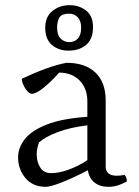

<svg xmlns="http://www.w3.org/2000/svg" viewBox="-20 -711 536 743"><path d="M157 12Q107 12 78.5 -22Q50 -56 50 -102Q50 -139 75.5 -172Q101 -205 159.5 -228.5Q218 -252 318 -259V-319Q318 -369 288 -399.5Q258 -430 209 -430Q175 -392 147 -370Q119 -348 103 -348Q92 -348 79 -367Q66 -386 64 -406Q110 -428 155 -444.5Q200 -461 237 -468Q310 -468 349.5 -430Q389 -392 389 -322V-67Q389 -31 432 -31Q444 -31 462 -34Q471 -25 471 -9Q434 12 400 12Q367 12 346 -4.5Q325 -21 320 -52Q262 -22 218.5 -5Q175 12 157 12ZM178 -41Q209 -41 247 -55Q285 -69 318 -91V-226Q252 -218 204 -200Q156 -182 131 -160Q127 -150 124.5 -137.5Q122 -125 122 -114Q122 -85 135.5 -63Q149 -41 178 -41ZM245 -515Q207 -515 181 -537Q155 -559 155 -604Q155 -646 183 -668.5Q211 -691 249 -691Q287 -691 313.5 -670Q340 -649 340 -606Q340 -560 313.5 -537.5Q287 -515 245 -515ZM248 -548Q268 -548 281 -561.5Q294 -575 294 -604Q294 -630 281 -644Q268 -658 248 -658Q231 -658 221 -653Q211 -649 206 -635Q201 -621 201 -604Q201 -575 215 -561.5Q229 -548 248 -548Z"/></svg>

Font: Mate
Style: Regular
Weight: 400
Designer: Eduardo Rodriguez Tunni
Foundry: Eduardo Rodriguez Tunni
Version: Version 1.003; ttfautohint (v1.8.4.7-5d5b);gftools[0.9.24]